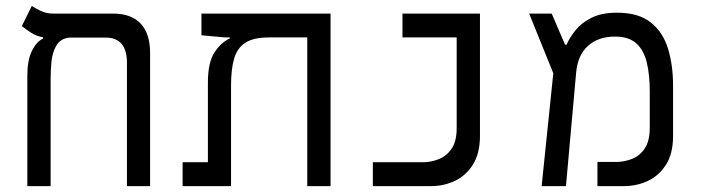

<svg xmlns="http://www.w3.org/2000/svg" viewBox="-20 -632 2384 652"><path d="M489.7 -452.1V0H411.1V-418.5Q411.1 -504.4 338.4 -504.4H215.8Q185.1 -501 171.4 -477.3Q157.7 -453.6 154.8 -422.9Q151.9 -392.1 151.9 -366.7V0H72.8V-376Q72.8 -426.8 88.1 -458.5Q103.5 -490.2 126 -501V-505.4Q103.5 -509.3 85.4 -521Q67.4 -532.7 54.2 -543.5L87.9 -611.8Q99.1 -604 118.4 -595Q137.7 -585.9 159.7 -585.9H363.3Q425.8 -585.9 457.8 -551.8Q489.7 -517.6 489.7 -452.1Z M1102.5 0H1023.4V-504.9H893.6Q841.3 -504.9 813.5 -487.1Q785.6 -469.2 775.1 -433.1Q764.6 -397 764.6 -342.8V0H600.1V-81.1H686V-352.1Q686 -418.9 707.8 -453.1Q729.5 -487.3 760.3 -501.5V-504.9H744.6L664.1 -512.2V-585.9H1102.5Z M1246.1 0V-81.1H1416Q1443.8 -81.1 1470.2 -91.6Q1496.6 -102.1 1513.7 -127.2Q1530.8 -152.3 1530.8 -196.8V-504.9H1346.7V-585.9H1609.9V-171.4Q1609.9 -111.3 1586.2 -73.5Q1562.5 -35.6 1524.7 -17.8Q1486.8 0 1443.8 0Z M1819.3 0 1858.9 -383.3 1776.9 -585.9H1853.5L1898.9 -480H1903.8Q1914.1 -503.9 1934.1 -529.1Q1954.1 -554.2 1988.5 -571.5Q2022.9 -588.9 2075.2 -588.9Q2148.9 -588.9 2190.4 -555.4Q2231.9 -522 2248.8 -465.8Q2265.6 -409.7 2265.6 -341.8V-169.9Q2265.6 -110.4 2241.7 -72.8Q2217.8 -35.2 2179.9 -17.6Q2142.1 0 2099.1 0H2008.8V-82H2072.3Q2099.6 -82 2126 -92.3Q2152.3 -102.5 2169.4 -127.9Q2186.5 -153.3 2186.5 -198.2V-321.8Q2186.5 -377.4 2176.5 -419.4Q2166.5 -461.4 2140.9 -484.6Q2115.2 -507.8 2068.4 -507.8Q2012.2 -507.8 1977.1 -476.6Q1941.9 -445.3 1936.5 -385.7L1901.9 0Z"/></svg>

Font: Cascadia Code NF SemiLight
Style: Regular
Weight: 350
Monospace: yes
Designer: Aaron Bell
Foundry: Saja Typeworks
Version: Version 2404.023; ttfautohint (v1.8.4)